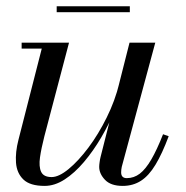

<svg xmlns="http://www.w3.org/2000/svg" viewBox="-20 -600 610 630"><path d="M126.5 10Q78.5 10 56.8 -11Q35 -32 32.5 -66.2Q30 -100.5 40.5 -141L117 -440.5H51V-460H206.5L125.5 -152.5Q115.5 -113.5 111.2 -83.5Q107 -53.5 115 -36.2Q123 -19 149.5 -19Q173 -19 205 -45.2Q237 -71.5 270 -115.5Q303 -159.5 330.2 -214.5Q357.5 -269.5 371.5 -327H386.5Q376.5 -285.5 357.2 -239.2Q338 -193 312 -148.8Q286 -104.5 255.5 -68.5Q225 -32.5 192.2 -11.2Q159.5 10 126.5 10ZM382.5 10Q343.5 10 324.5 -10Q305.5 -30 305.5 -52.5Q305.5 -58.5 306.8 -67.8Q308 -77 310 -85L405 -460H489.5L379.5 -52.5Q378.5 -48 378 -43.2Q377.5 -38.5 377.5 -34.5Q377.5 -15.5 396 -15.5Q419.5 -15.5 438.8 -30.2Q458 -45 476.5 -76.8Q495 -108.5 515 -159.5L533.5 -153Q512 -95.5 490.2 -59.5Q468.5 -23.5 442.5 -6.8Q416.5 10 382.5 10ZM166 -560V-579.5H406V-560Z"/></svg>

Font: Bodoni Moda
Style: Italic
Weight: 400
Italic angle: -13°
Designer: Owen Earl
Foundry: indestructible type
Version: Version 2.005